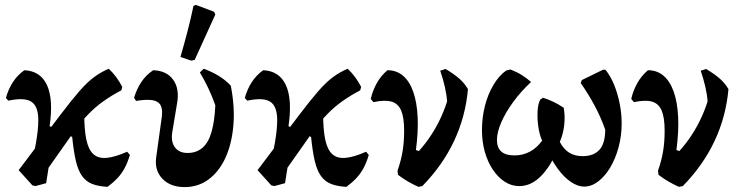

<svg xmlns="http://www.w3.org/2000/svg" viewBox="-20 -751 3006 782"><path d="M125 7 112 4 56 -58 225 -282Q272 -344 304 -380.5Q336 -417 364 -437.5Q392 -458 423 -471Q441 -454 454 -436Q467 -418 478 -397L474 -383Q434 -362 401 -338.5Q368 -315 339.5 -285.5Q311 -256 285 -220ZM124 7 96 -34Q117 -115 126.5 -169Q136 -223 136 -262Q136 -318 108 -336.5Q80 -355 14 -341L4 -352Q14 -388 32.5 -416.5Q51 -445 79 -465Q145 -462 171.5 -404Q198 -346 182 -237L203 -229L168 -5ZM418 10Q380 8 355 -2Q330 -12 314 -34.5Q298 -57 289 -95.5Q280 -134 274 -193L265 -198L323 -291Q323 -224 331.5 -183Q340 -142 360 -123.5Q380 -105 414 -108Q448 -111 498 -133L509 -120Q500 -89 487.5 -66Q475 -43 458 -25Q441 -7 418 10Z M732 11Q674 11 641.5 -23Q609 -57 616 -109L639 -275Q643 -306 634 -322.5Q625 -339 601 -343Q577 -347 534 -340L526 -353Q537 -389 556 -417.5Q575 -446 604 -465Q659 -463 685.5 -426Q712 -389 701 -329L682 -215Q675 -175 692 -151.5Q709 -128 744 -128Q780 -128 804.5 -149Q829 -170 841.5 -213.5Q854 -257 857 -322Q844 -359 828 -392.5Q812 -426 794 -456L810 -471Q843 -459 871.5 -441.5Q900 -424 920 -402Q937 -315 930.5 -240Q924 -165 898.5 -109Q873 -53 830.5 -21Q788 11 732 11ZM759 -504 715 -519Q730 -571 743.5 -622.5Q757 -674 768 -727L778 -731L852 -703L857 -692L773 -507Z M1098 7 1085 4 1029 -58 1198 -282Q1245 -344 1277 -380.5Q1309 -417 1337 -437.5Q1365 -458 1396 -471Q1414 -454 1427 -436Q1440 -418 1451 -397L1447 -383Q1407 -362 1374 -338.5Q1341 -315 1312.5 -285.5Q1284 -256 1258 -220ZM1097 7 1069 -34Q1090 -115 1099.5 -169Q1109 -223 1109 -262Q1109 -318 1081 -336.5Q1053 -355 987 -341L977 -352Q987 -388 1005.5 -416.5Q1024 -445 1052 -465Q1118 -462 1144.5 -404Q1171 -346 1155 -237L1176 -229L1141 -5ZM1391 10Q1353 8 1328 -2Q1303 -12 1287 -34.5Q1271 -57 1262 -95.5Q1253 -134 1247 -193L1238 -198L1296 -291Q1296 -224 1304.5 -183Q1313 -142 1333 -123.5Q1353 -105 1387 -108Q1421 -111 1471 -133L1482 -120Q1473 -89 1460.5 -66Q1448 -43 1431 -25Q1414 -7 1391 10Z M1684 10Q1662 0 1642 -11.5Q1622 -23 1601 -39L1599 -56Q1673 -112 1723.5 -182.5Q1774 -253 1801 -338Q1799 -366 1791.5 -398.5Q1784 -431 1773 -463L1795 -470Q1830 -449 1851 -430.5Q1872 -412 1886 -388Q1876 -276 1829.5 -177Q1783 -78 1700 7ZM1599 -56Q1613 -95 1619.5 -133.5Q1626 -172 1626 -219Q1626 -272 1614 -300.5Q1602 -329 1575 -337Q1548 -345 1501 -335L1490 -348Q1498 -383 1515 -413Q1532 -443 1558 -465Q1595 -465 1621.5 -442.5Q1648 -420 1663 -377.5Q1678 -335 1681 -275Q1684 -215 1674 -140L1714 -126Z M2059 -468Q2085 -458 2105 -445.5Q2125 -433 2143 -417Q2102 -379 2070.5 -336Q2039 -293 2021.5 -252.5Q2004 -212 2004 -181Q2004 -150 2021.5 -134Q2039 -118 2076 -118Q2109 -118 2137.5 -133Q2166 -148 2188 -178Q2177 -203 2172.5 -235Q2168 -267 2169.5 -297Q2171 -327 2180 -345L2192 -353Q2213 -346 2233.5 -336.5Q2254 -327 2276 -312Q2282 -278 2278 -241.5Q2274 -205 2260 -173Q2276 -143 2298.5 -129Q2321 -115 2353 -115Q2398 -115 2421.5 -141Q2445 -167 2445 -223Q2427 -274 2401.5 -321.5Q2376 -369 2345 -413L2350 -425L2436 -467H2446Q2467 -441 2481.5 -405Q2496 -369 2504 -328.5Q2512 -288 2512 -248Q2512 -198 2499.5 -151.5Q2487 -105 2465.5 -69Q2444 -33 2416.5 -12Q2389 9 2359 9Q2333 9 2304.5 -10.5Q2276 -30 2250 -66Q2224 -102 2203 -151L2251 -144Q2224 -75 2183.5 -34Q2143 7 2095 7Q2063 7 2035.5 -11Q2008 -29 1987 -60.5Q1966 -92 1954.5 -133Q1943 -174 1943 -221Q1943 -272 1955 -319.5Q1967 -367 1990 -405.5Q2013 -444 2042 -464Z M2745 10Q2723 0 2703 -11.5Q2683 -23 2662 -39L2660 -56Q2734 -112 2784.5 -182.5Q2835 -253 2862 -338Q2860 -366 2852.5 -398.5Q2845 -431 2834 -463L2856 -470Q2891 -449 2912 -430.5Q2933 -412 2947 -388Q2937 -276 2890.5 -177Q2844 -78 2761 7ZM2660 -56Q2674 -95 2680.5 -133.5Q2687 -172 2687 -219Q2687 -272 2675 -300.5Q2663 -329 2636 -337Q2609 -345 2562 -335L2551 -348Q2559 -383 2576 -413Q2593 -443 2619 -465Q2656 -465 2682.5 -442.5Q2709 -420 2724 -377.5Q2739 -335 2742 -275Q2745 -215 2735 -140L2775 -126Z"/></svg>

Font: Alegreya SemiBold
Style: Regular
Weight: 600
Designer: Juan Pablo del Peral
Foundry: Huerta Tipografica
Version: Version 2.009